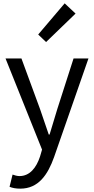

<svg xmlns="http://www.w3.org/2000/svg" viewBox="-20 -892 561 1146"><path d="M101 234C209 234 265 152 303 45L508 -543H419L322 -241C307 -193 291 -138 276 -89H271C254 -138 235 -194 219 -241L108 -543H13L231 1L219 42C197 109 158 159 96 159C82 159 66 154 55 150L37 223C54 230 75 234 101 234ZM255 -641 431 -811 366 -872 208 -686Z"/></svg>

Font: Noto Sans JP Regular
Style: Regular
Weight: 400
Designer: Ryoko NISHIZUKA (kana & ideographs); Paul D. Hunt (Latin, Greek & Cyrillic); Wenlong ZHANG (bopomofo); Sandoll Communica
Foundry: Adobe Systems Incorporated
Version: Version 1.004;PS 1.004;hotconv 1.0.82;makeotf.lib2.5.63406